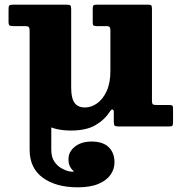

<svg xmlns="http://www.w3.org/2000/svg" viewBox="-20 -540 770 820"><path d="M199 -423.5H106.5V99Q106.5 178 162.8 219Q219 260 312 260Q366.5 260 401.2 245Q436 230 452.5 205.8Q469 181.5 469 153.5Q469 112.5 444.2 88.5Q419.5 64.5 371 64.5Q327.5 64.5 300 86.2Q272.5 108 272.5 139.5Q272.5 160 278.8 171.2Q285 182.5 290.5 187Q296 191.5 294 193Q291 194.5 276.2 191.8Q261.5 189 243.5 179.2Q225.5 169.5 212.2 150.2Q199 131 199 99ZM106.5 -151Q106.5 -97.5 125.8 -60Q145 -22.5 184 -2.5Q223 17.5 283 17.5Q347.5 17.5 386.5 -4.8Q425.5 -27 449 -63Q456 -74 461 -72.2Q466 -70.5 466 -61V-21.5Q466 -8 469.2 -4Q472.5 0 485.5 0H704Q714.5 0 716.8 -3.8Q719 -7.5 719 -18V-77.5Q719 -86 716 -88.8Q713 -91.5 704.5 -91.5H651.5Q637.5 -91.5 633.2 -94.2Q629 -97 629 -111V-502Q629 -513 626.5 -516.5Q624 -520 613.5 -520H391.5Q381 -520 378.5 -516.2Q376 -512.5 376 -501.5V-442.5Q376 -433 380 -430.8Q384 -428.5 393.5 -428.5H434Q445 -428.5 448.2 -424.2Q451.5 -420 451.5 -408.5V-237Q451.5 -185.5 435.5 -150.8Q419.5 -116 394.5 -98.5Q369.5 -81 342.5 -81Q312.5 -81 298.2 -101Q284 -121 284 -165.5V-501.5Q284 -514 280.2 -517Q276.5 -520 264.5 -520H34.5Q22 -520 19.2 -516Q16.5 -512 16.5 -499.5V-446Q16.5 -434.5 20.8 -431.5Q25 -428.5 36.5 -428.5H88Q99 -428.5 102.8 -424.5Q106.5 -420.5 106.5 -409Z"/></svg>

Font: Besley ExtraBold
Style: Regular
Weight: 800
Designer: Owen Earl
Foundry: indestructible type*
Version: Version 2.001